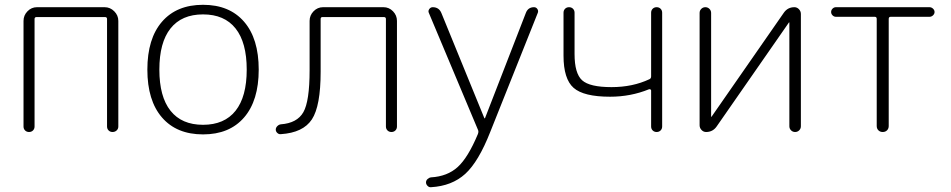

<svg xmlns="http://www.w3.org/2000/svg" viewBox="-20 -550 3962 800"><path d="M78 -23V-463Q78 -486 94.5 -503Q111 -520 134 -520H416Q439 -520 456 -503Q473 -486 473 -463V-23Q473 -13 466 -6.5Q459 0 449 0Q439 0 432.5 -6.5Q426 -13 426 -23V-471Q426 -479 417 -479H133Q124 -479 124 -471V-23Q124 -13 117.5 -6.5Q111 0 101 0Q91 0 84.5 -6.5Q78 -13 78 -23Z M961.5 -431.5Q915 -490 826 -490Q737 -490 690.5 -431.5Q644 -373 644 -260Q644 -147 690.5 -88.5Q737 -30 826 -30Q915 -30 961.5 -88.5Q1008 -147 1008 -260Q1008 -373 961.5 -431.5ZM997 -60.5Q936 10 826 10Q716 10 655 -60.5Q594 -131 594 -260Q594 -389 655 -459.5Q716 -530 826 -530Q936 -530 997 -459.5Q1058 -389 1058 -260Q1058 -131 997 -60.5Z M1150 9Q1142 10 1135.5 4Q1129 -2 1129 -10Q1129 -18 1135.5 -24.5Q1142 -31 1150 -32Q1218 -37 1244 -82.5Q1270 -128 1270 -257V-463Q1270 -486 1286.5 -503Q1303 -520 1326 -520H1578Q1601 -520 1617.5 -503Q1634 -486 1634 -463V-23Q1634 -13 1627.5 -6.5Q1621 0 1611 0Q1601 0 1594.5 -6.5Q1588 -13 1588 -23V-471Q1588 -479 1579 -479H1324Q1316 -479 1316 -471V-251Q1316 -108 1279.5 -52.5Q1243 3 1150 9Z M1776 230Q1768 231 1761.5 224.5Q1755 218 1755 210Q1755 202 1761.5 196Q1768 190 1776 189Q1844 185 1887 146Q1930 107 1971 9Q1975 -1 1972 -8L1767 -496Q1763 -504 1768.5 -512Q1774 -520 1783 -520Q1809 -520 1819 -496L1998 -58Q1998 -57 1999 -57Q2001 -57 2001 -58L2171 -496Q2180 -520 2205 -520Q2214 -520 2219 -512.5Q2224 -505 2221 -497L2023 -1Q1974 124 1918.5 174.5Q1863 225 1776 230Z M2522 -147Q2412 -147 2370 -184Q2328 -221 2328 -318V-497Q2328 -507 2334.5 -513.5Q2341 -520 2351 -520Q2361 -520 2367.5 -513.5Q2374 -507 2374 -497V-325Q2374 -244 2405.5 -215.5Q2437 -187 2528 -187Q2616 -187 2686 -220Q2693 -223 2693 -232V-497Q2693 -507 2699.5 -513.5Q2706 -520 2716 -520Q2726 -520 2732.5 -513.5Q2739 -507 2739 -497V-23Q2739 -13 2732.5 -6.5Q2726 0 2716 0Q2706 0 2699.5 -6.5Q2693 -13 2693 -23V-173Q2693 -176 2690 -177.5Q2687 -179 2684 -178Q2608 -147 2522 -147Z M2922 0Q2911 0 2903 -8.5Q2895 -17 2895 -28V-496Q2895 -506 2902 -513Q2909 -520 2919 -520Q2929 -520 2936 -513Q2943 -506 2943 -496V-64L2944 -63L2945 -64L3246 -497Q3262 -520 3290 -520Q3301 -520 3309 -511.5Q3317 -503 3317 -492V-24Q3317 -14 3310 -7Q3303 0 3293 0Q3283 0 3276 -7Q3269 -14 3269 -24V-456L3268 -457L3267 -456L2966 -23Q2950 0 2922 0Z M3463 -480Q3455 -480 3449 -486Q3443 -492 3443 -500Q3443 -508 3449 -514Q3455 -520 3463 -520H3853Q3861 -520 3867.5 -514Q3874 -508 3874 -500Q3874 -492 3867.5 -486Q3861 -480 3853 -480H3691Q3683 -480 3683 -471V-25Q3683 -14 3676 -7Q3669 0 3658 0Q3647 0 3640 -7Q3633 -14 3633 -25V-471Q3633 -480 3625 -480Z"/></svg>

Font: Rounded Mplus 1c Light
Style: Regular
Weight: 300
Version: Version 1.059.20150529